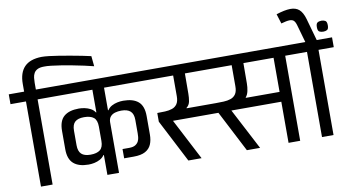

<svg xmlns="http://www.w3.org/2000/svg" viewBox="-137 -1411 3064 1674"><g transform="rotate(-10 1395.0 -574.0)"><path d="M731 -1044 740 -953Q703 -963 655.5 -973Q608 -983 557 -993Q506 -1003 458 -1010.5Q410 -1018 371 -1022.5Q332 -1027 309 -1026Q272 -1026 250.5 -1015Q229 -1004 219 -985.5Q209 -967 206.5 -945Q204 -923 204 -901V-809H100V-909Q100 -1008 149.5 -1059.5Q199 -1111 302 -1113Q328 -1113 368 -1108.5Q408 -1104 456.5 -1096Q505 -1088 555.5 -1079Q606 -1070 651.5 -1061Q697 -1052 731 -1044ZM-36 -754V-841H341V-754H204V0H101V-754Z M858 -199Q872 -199 887 -199Q902 -199 917 -199Q953 -199 972.5 -211.5Q992 -224 1000.5 -242Q1009 -260 1010.5 -279Q1012 -298 1012 -311Q1012 -341 1012 -371Q1012 -401 1012 -430Q1012 -483 985.5 -507Q959 -531 905 -531Q875 -531 849.5 -523.5Q824 -516 808.5 -498Q793 -480 792 -450V0H689V-176Q688 -176 687.5 -176Q687 -176 685 -176Q670 -154 646 -141Q622 -128 595.5 -122.5Q569 -117 544 -117Q457 -117 411.5 -157Q366 -197 366 -284Q366 -325 366 -365.5Q366 -406 366 -446Q366 -535 411.5 -574Q457 -613 544 -613Q569 -613 595.5 -607.5Q622 -602 646 -589.5Q670 -577 685 -554H689V-754H269V-841H1214V-754H792V-554H796Q811 -577 834.5 -589.5Q858 -602 884.5 -607.5Q911 -613 936 -613Q1024 -613 1069.5 -574Q1115 -535 1115 -446V-283Q1115 -232 1099 -195Q1083 -158 1045.5 -137.5Q1008 -117 943 -117H858ZM469 -301Q469 -248 495 -223.5Q521 -199 575 -199Q632 -199 660.5 -222Q689 -245 689 -301V-427Q689 -485 660.5 -508Q632 -531 575 -531Q521 -531 495 -507.5Q469 -484 469 -430Z M1758 -754H1508L1507 -574Q1507 -540 1501 -507.5Q1495 -475 1470 -456V-452H1778V-365H1334L1523 -1H1406L1211 -379V-456Q1246 -456 1280.5 -457.5Q1315 -459 1343 -468.5Q1371 -478 1387.5 -502Q1404 -526 1404 -571V-754H1142V-841H1758ZM1653 -754V-841H2526V-754H2396V-1H2293V-365H1851L2041 -1H1924L1729 -379V-452Q1764 -452 1798.5 -453.5Q1833 -455 1861 -464.5Q1889 -474 1905.5 -498Q1922 -522 1922 -567V-754ZM1994 -452H2293V-754H2026L2025 -574Q2025 -541 2018 -508Q2011 -475 1994 -456Z M2589 0V-754H2455V-841H2826V-754H2691V0ZM2589 -839V-843L2546 -995Q2538 -1025 2525 -1038.5Q2512 -1052 2486 -1051.5Q2460 -1051 2412 -1037L2385 -1123Q2459 -1147 2508.5 -1148Q2558 -1149 2588 -1123Q2618 -1097 2635 -1038L2691 -839H2589ZM2760 -903Q2739 -903 2725 -911Q2711 -919 2711 -951Q2711 -983 2725 -991.5Q2739 -1000 2760 -1000Q2780 -1000 2794 -991.5Q2808 -983 2808 -951Q2808 -919 2794 -911Q2780 -903 2760 -903Z"/></g></svg>

Font: Matangi SemiBold
Style: Regular
Weight: 600
Designer: Prashant Pant
Foundry: The Graphic Ant
Version: Version 3.002